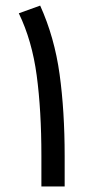

<svg xmlns="http://www.w3.org/2000/svg" viewBox="-20 -673 329 693"><path d="M213.4 0H129.4V-110.8Q129.4 -274.4 112.5 -400.4Q95.7 -526.4 47.9 -625L125 -652.8Q176.8 -538.1 195.1 -405Q213.4 -272 213.4 -109.4Z"/></svg>

Font: Vazirmatn UI FD
Style: Regular
Weight: 400
Designer: Saber Rastikerdar
Foundry: Saber Rastikerdar
Version: Version 33.003